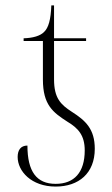

<svg xmlns="http://www.w3.org/2000/svg" viewBox="-20 -677 413 707"><path d="M185 10C270 10 329 -39 329 -129C329 -202 295 -233 245 -265C203 -292 179 -316 179 -385V-526H297V-536H179V-657H169C167 -605 159 -575 142 -559C128 -545 102 -537 67 -536V-526H138V-384C138 -291 175 -263 228 -229C268 -205 292 -179 292 -123C292 -42 253 0 185 0C115 0 81 -45 81 -141C56 -141 45 -124 45 -99C45 -47 95 10 185 10Z"/></svg>

Font: Noto Serif Display SemiCondensed ExtraLight
Style: Regular
Weight: 200
Width: 4
Designer: Monotype Design Team
Foundry: Monotype Imaging Inc.
Version: Version 2.009